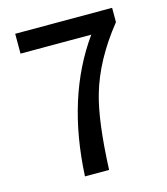

<svg xmlns="http://www.w3.org/2000/svg" viewBox="-110 -822 790 907"><g transform="rotate(-15 285.0 -368.0)"><path d="M193 0Q212 -383 395 -639H49V-736H523V-666Q401 -514 357 -360Q321 -236 311 0Z"/></g></svg>

Font: Noto Sans S Chinese Medium
Style: Regular
Weight: 500
Designer: Ryoko NISHIZUKA  (kana & ideographs); Paul D. Hunt (Latin, Greek & Cyrillic); Wenlong ZHANG  (bopomofo); Sandoll Communi
Foundry: Adobe Systems Incorporated
Version: Version 1.000;PS 1;hotconv 1.0.78;makeotf.lib2.5.61930